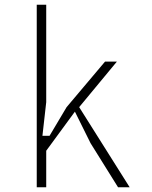

<svg xmlns="http://www.w3.org/2000/svg" viewBox="-20 -790 640 810"><path d="M175 -770V-359L159 -217H189L261 -338L423 -530H473L314 -338L527 0H478L362 -186L296 -319L175 -154V0H135V-770Z"/></svg>

Font: Fliege Mono Thin
Style: Regular
Weight: 100
Version: Version 0.020;Glyphs 3.3 (3306)